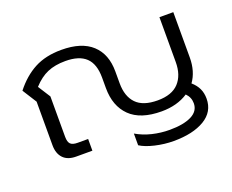

<svg xmlns="http://www.w3.org/2000/svg" viewBox="-106 -727 1212 1002"><g transform="rotate(-20 499.5 -226.0)"><path d="M520 55V-10Q559 13 606.5 24.5Q654 36 703 36Q780 36 824 14Q868 -8 868 -52Q868 -85 844 -109Q783 -69 697 -69Q580 -69 522 -126Q464 -183 464 -283V-341Q464 -417 426.5 -452.5Q389 -488 313 -488Q255 -488 213 -470Q171 -452 133 -410L177 -341V-117Q177 -88 188.5 -76.5Q200 -65 228 -65H286V0H196Q149 0 124.5 -26Q100 -52 100 -98V-340L50 -419Q101 -484 163.5 -517Q226 -550 313 -550Q425 -550 482.5 -497Q540 -444 540 -348V-282Q540 -209 578 -169.5Q616 -130 697 -130Q776 -130 814.5 -171.5Q853 -213 853 -286V-535H930V-283Q930 -206 892 -153Q916 -132 927.5 -107.5Q939 -83 939 -52Q939 21 874.5 59.5Q810 98 703 98Q652 98 600.5 86Q549 74 520 55Z"/></g></svg>

Font: Prompt Light
Style: Regular
Weight: 300
Designer: Katatrad Team
Foundry: CadsonDemak
Version: Version 1.001